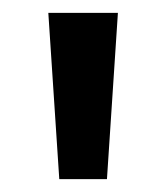

<svg xmlns="http://www.w3.org/2000/svg" viewBox="-20 -734 256 298"><path d="M72 -456H146L163 -714H55Z"/></svg>

Font: Noto Sans Khmer ExtraCondensed Medium
Style: Regular
Weight: 500
Width: 2
Designer: Danh Hong and the Monotype Design Team
Foundry: Monotype Imaging Inc.
Version: Version 2.004